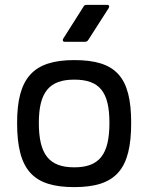

<svg xmlns="http://www.w3.org/2000/svg" viewBox="-20 -761 612 786"><path d="M284 5C456 5 517 -69 517 -258C517 -446 455 -515 284 -515C115 -515 50 -441 50 -258C50 -64 116 5 284 5ZM139 -258C139 -384 182 -435 284 -435C388 -435 428 -384 428 -258C428 -129 387 -76 284 -76C181 -76 139 -129 139 -258ZM239 -603C235 -596 237 -590 245 -590H328C333 -590 338 -592 341 -597L425 -728C429 -735 427 -741 419 -741H334C329 -741 324 -739 322 -734Z"/></svg>

Font: Aldone Medium
Style: Regular
Weight: 500
Designer: Pietro Gregorini
Version: Version 1.500;FEAKit 1.0